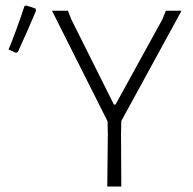

<svg xmlns="http://www.w3.org/2000/svg" viewBox="-20 -678 701 698"><path d="M69 -656 76 -658 109 -647 111 -639Q83 -572 45 -489L38 -486L11 -498Q38 -562 69 -656ZM640 -639 421 -238 420 -191 421 0H370L372 -191L371 -237L169 -639H227L239 -608L394 -298H400L570 -607L583 -639Z"/></svg>

Font: Alegreya Sans SC Light
Style: Regular
Weight: 300
Designer: Juan Pablo del Peral
Foundry: Huerta Tipografica
Version: Version 2.007